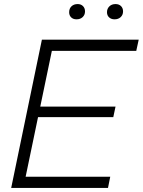

<svg xmlns="http://www.w3.org/2000/svg" viewBox="-20 -924 702 944"><path d="M186 -729H662L650 -674H235L178 -400H548L537 -348H167L106 -55H522L511 0H35ZM506 -864Q506 -881 517.5 -892.5Q529 -904 548 -904Q565 -904 575 -894Q585 -884 585 -868Q585 -851 573.5 -840Q562 -829 543 -829Q527 -829 516.5 -838.5Q506 -848 506 -864ZM320 -864Q320 -882 331.5 -893Q343 -904 362 -904Q378 -904 388 -894Q398 -884 398 -868Q398 -851 386.5 -840Q375 -829 356 -829Q340 -829 330 -838.5Q320 -848 320 -864Z"/></svg>

Font: Mona Sans Light
Style: Italic
Weight: 300
Italic angle: -11.7°
Designer: Deni Anggara
Foundry: GitHub
Version: Version 2.000